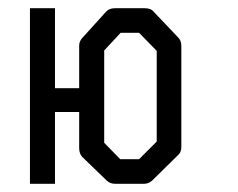

<svg xmlns="http://www.w3.org/2000/svg" viewBox="-20 -498 580 468"><path d="M182 -407 239 -470Q246 -478 261 -478H332Q348 -478 354 -470L414 -407Q422 -399 422 -386V-140Q422 -126 413 -119L352 -59Q343 -50 331 -50H261Q248 -50 240 -58L181 -115Q173 -123 173 -137V-225H114V-50H53V-478H114V-283H173V-387Q173 -398 182 -407ZM234 -375V-150L273 -110H319L362 -153V-374L319 -418H274Z"/></svg>

Font: ibm3270
Style: Regular
Weight: 400
Monospace: yes
Version: Version 2.0.3